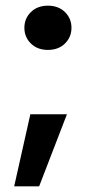

<svg xmlns="http://www.w3.org/2000/svg" viewBox="-20 -534 316 677"><path d="M149 -358Q112 -358 89 -380.5Q66 -403 66 -436Q66 -469 89 -491.5Q112 -514 149 -514Q186 -514 209 -491.5Q232 -469 232 -436Q232 -403 209 -380.5Q186 -358 149 -358ZM30 123 87 -131H216L118 123Z"/></svg>

Font: DM Sans 18pt
Style: Bold
Weight: 700
Designer: Colophon Foundry, Jonny Pinhorn
Foundry: Colophon Foundry
Version: Version 4.004;gftools[0.9.30]